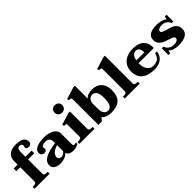

<svg xmlns="http://www.w3.org/2000/svg" viewBox="236 -1911 3106 3106"><g transform="rotate(-45 1789.0 -357.5)"><path d="M502 -604Q502 -543 440 -543Q416 -543 401 -553Q386 -563 386 -583Q386 -592 390.5 -603Q395 -614 395 -620Q395 -639 380.5 -651Q366 -663 342 -663Q287 -663 287 -578V-470H428V-409H287V-82Q287 -43 340 -43H370V0H25V-43H54Q108 -43 108 -82V-409H18V-470H108V-557Q108 -636 163.5 -679Q219 -722 311 -722Q502 -722 502 -604Z M461 -97Q461 -175 541 -220.5Q621 -266 782 -288V-325Q782 -371 756 -393.5Q730 -416 683 -416Q659 -416 639.5 -409.5Q620 -403 608.5 -393Q597 -383 597 -375Q597 -370 600 -358.5Q603 -347 603 -341Q603 -322 588.5 -308Q574 -294 545 -294Q520 -294 500.5 -312.5Q481 -331 481 -363Q481 -418 544.5 -449Q608 -480 721 -480Q792 -480 846.5 -460.5Q901 -441 931 -406.5Q961 -372 961 -326V-83Q961 -64 968 -56Q975 -48 989 -48Q1006 -48 1030 -56V-26Q1008 -9 974.5 0.5Q941 10 905 10Q863 10 833.5 -4Q804 -18 785 -57Q754 -22 707.5 -6Q661 10 614 10Q548 10 504.5 -17.5Q461 -45 461 -97ZM782 -107V-242Q702 -217 670 -181.5Q638 -146 638 -110Q638 -84 655 -69.5Q672 -55 703 -55Q724 -55 747 -69.5Q770 -84 782 -107Z M1125 -640Q1125 -677 1149 -701Q1173 -725 1212 -725Q1251 -725 1275.5 -701Q1300 -677 1300 -640Q1300 -603 1275.5 -579Q1251 -555 1212 -555Q1173 -555 1149 -579Q1125 -603 1125 -640ZM1052 -43H1082Q1136 -43 1136 -82V-348Q1136 -382 1103 -382Q1101 -382 1082 -378L1073 -415L1278 -479H1314V-82Q1314 -43 1368 -43H1398V0H1052Z M1611 -55 1567 0H1486V-586Q1486 -620 1454 -620Q1450 -620 1433 -616L1424 -653L1629 -717H1665V-423Q1693 -455 1734 -467.5Q1775 -480 1816 -480Q1916 -480 1977.5 -419Q2039 -358 2039 -245Q2039 -109 1973 -49.5Q1907 10 1782 10Q1658 10 1611 -55ZM1862 -240Q1862 -332 1836.5 -375Q1811 -418 1755 -418Q1735 -418 1714 -404.5Q1693 -391 1679 -366.5Q1665 -342 1665 -310V-174Q1665 -124 1690.5 -87.5Q1716 -51 1760 -51Q1815 -51 1838.5 -100.5Q1862 -150 1862 -240Z M2090 -43H2119Q2173 -43 2173 -82V-586Q2173 -620 2141 -620Q2137 -620 2120 -616L2111 -653L2316 -717H2352V-83Q2352 -43 2406 -43H2431V0H2090Z M2652 -246V-234Q2652 -151 2689.5 -98.5Q2727 -46 2795 -46Q2860 -46 2900 -76Q2940 -106 2953 -171H2997Q2989 -92 2930 -41Q2871 10 2769 10Q2624 10 2547 -52.5Q2470 -115 2470 -235Q2470 -308 2503.5 -363.5Q2537 -419 2601 -449.5Q2665 -480 2754 -480Q2875 -480 2937 -423Q2999 -366 2999 -276V-246ZM2658 -304H2843Q2843 -347 2825 -384Q2807 -421 2758 -421Q2718 -421 2692.5 -389.5Q2667 -358 2658 -304Z M3138 -52 3128 3H3087V-151H3126Q3138 -108 3176.5 -79.5Q3215 -51 3265 -51Q3311 -51 3338.5 -65Q3366 -79 3366 -110Q3366 -131 3343.5 -143Q3321 -155 3270 -171Q3213 -188 3175.5 -205.5Q3138 -223 3110.5 -257Q3083 -291 3083 -345Q3083 -409 3134.5 -444.5Q3186 -480 3295 -480Q3346 -480 3397 -466Q3448 -452 3475 -425L3485 -480H3526V-327H3487Q3478 -367 3439 -392.5Q3400 -418 3350 -418Q3309 -418 3284 -404.5Q3259 -391 3259 -367Q3259 -345 3282 -333.5Q3305 -322 3357 -307Q3415 -292 3453 -276Q3491 -260 3518.5 -226Q3546 -192 3546 -136Q3546 -58 3481.5 -24Q3417 10 3317 10Q3196 10 3138 -52Z"/></g></svg>

Font: Taviraj
Style: Bold
Weight: 700
Designer: Katatrad Team
Foundry: CadsonDemak
Version: Version 1.001